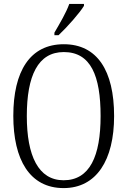

<svg xmlns="http://www.w3.org/2000/svg" viewBox="-20 -951 652 981"><path d="M258 -784V-771H279C324 -813 388 -886 409 -921V-931H334C318 -886 287 -834 258 -784ZM305 10C473 10 563 -133 563 -358C563 -591 476 -725 306 -725C133 -725 48 -587 48 -359C48 -135 132 10 305 10ZM305 -30C176 -30 117 -155 117 -358C117 -564 174 -685 306 -685C444 -685 494 -564 494 -358C494 -154 439 -30 305 -30Z"/></svg>

Font: Noto Serif Hebrew Condensed Light
Style: Regular
Weight: 300
Width: 3
Designer: Monotype Design Team
Foundry: Monotype Imaging Inc.
Version: Version 2.004